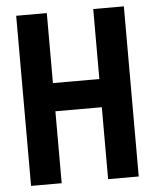

<svg xmlns="http://www.w3.org/2000/svg" viewBox="-51 -744 635 787"><g transform="rotate(-5 266.5 -350.0)"><path d="M362 -296H171V0H45V-700H171V-412H362V-700H488V0H362Z"/></g></svg>

Font: PT Sans Narrow
Style: Bold
Weight: 700
Width: 3
Designer: A.Korolkova, O.Umpeleva, V.Yefimov
Foundry: ParaType Ltd
Version: Version 2.003W OFL